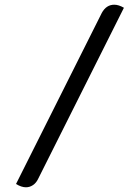

<svg xmlns="http://www.w3.org/2000/svg" viewBox="-20 -758 594 815"><path d="M412 -703Q431 -738 465 -738Q484 -738 506 -725L141 3Q133 19 119.5 28Q106 37 90 37Q71 37 48 23Z"/></svg>

Font: K2D Light
Style: Regular
Weight: 300
Designer: Katatrad Aksorn Co.,Ltd.
Foundry: Cadson Demak Co.,Ltd.
Version: Version 1.000; ttfautohint (v1.6)